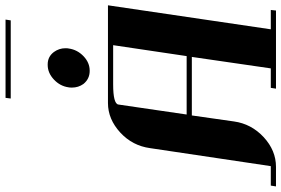

<svg xmlns="http://www.w3.org/2000/svg" viewBox="-184 -846 1030 703"><g transform="rotate(-90 331.5 -495.0)"><path d="M0 0 2.9 -19H74.2L140.1 -460.9Q148.9 -525.4 196.8 -569.8Q246.1 -615.2 305.2 -615.2H663.1L575.2 -19H646L644 0H357.9L360.8 -19H432.1L474.1 -308.1H259.8L237.8 -153.8Q229 -90.3 180.2 -44.9Q131.3 0 71.8 0ZM263.2 -327.1H477.1L517.1 -596.2H374Q302.7 -596.2 299.8 -577.1ZM321.8 -971.2 324.2 -990.2H610.8L607.9 -971.2ZM361.8 -747.1Q361.8 -755.9 362.8 -759.8Q367.2 -790.5 391.1 -813Q415.5 -835.9 444.8 -835.9H446.8Q475.1 -835.9 492.2 -813Q505.9 -793.9 505.9 -771Q505.9 -762.7 504.9 -758.8Q500.5 -727.1 476.1 -704.1Q452.6 -682.1 423.8 -682.1H422.9Q393.6 -682.1 375 -705.1Q361.8 -723.6 361.8 -747.1Z"/></g></svg>

Font: Hjet
Style: Italic
Weight: 400
Designer: T. Christopher White
Version: Version 1.2